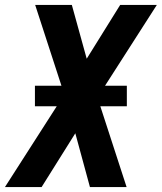

<svg xmlns="http://www.w3.org/2000/svg" viewBox="-22 -755 653 775"><path d="M-2 0 207 -326H119V-409H226L120 -735H268L328 -518L463 -735H611L402 -409H490V-326H383L489 0H341L282 -217L146 0Z"/></svg>

Font: Iosevka SS04 XBd Ex Obl
Style: Regular
Weight: 800
Width: 7
Italic angle: -9°
Monospace: yes
Designer: Belleve Invis
Foundry: Belleve Invis
Version: Version 19.0.0; ttfautohint (v1.8.4)